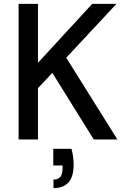

<svg xmlns="http://www.w3.org/2000/svg" viewBox="-20 -720 653 991"><path d="M76 0V-700H176V-396L456 -700H581L322 -422L586 0H464L250 -344L176 -265V0ZM256 251V207Q281 207 292 192Q303 177 303 148V134H255V48H349Q355 70 357.5 91Q360 112 360 130Q360 192 333.5 221.5Q307 251 256 251Z"/></svg>

Font: DM Sans 9pt Medium
Style: Regular
Weight: 500
Version: Version 4.004;gftools[0.9.30]